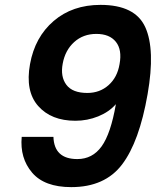

<svg xmlns="http://www.w3.org/2000/svg" viewBox="-20 -766 666 787"><path d="M69 -205H199Q202 -114 297 -114Q359 -114 396.5 -166Q434 -218 455 -339Q427 -307 382.5 -289Q338 -271 289 -271Q190 -271 136.5 -331.5Q83 -392 103 -503Q123 -614 200 -680Q277 -746 392 -746Q534 -746 575.5 -654.5Q617 -563 585 -380Q551 -185 480.5 -92Q410 1 272 1Q162 1 111.5 -58.5Q61 -118 69 -205ZM338 -385Q389 -385 425 -417Q461 -449 470 -503Q481 -562 455 -594.5Q429 -627 375 -627Q321 -627 284 -593.5Q247 -560 237 -505Q227 -452 252 -418.5Q277 -385 338 -385Z"/></svg>

Font: Poppins SemiBold
Style: Italic
Weight: 600
Italic angle: -10°
Designer: Ninad Kale (Devanagari), Jonny Pinhorn (Latin)
Foundry: Indian Type Foundry
Version: Version 3.200;PS 1.000;hotconv 16.6.54;makeotf.lib2.5.65590